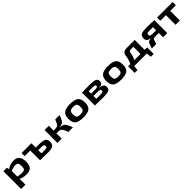

<svg xmlns="http://www.w3.org/2000/svg" viewBox="696 -2777 5233 5233"><g transform="rotate(-45 3312.5 -160.0)"><path d="M481 -507Q702 -507 702 -243Q702 -99 644.5 -43Q587 13 461 13Q329 13 240 -40Q245 24 244 73V188H78V-495H213L227 -422Q272 -459 341.5 -483Q411 -507 481 -507ZM406 -103Q477 -103 504 -129.5Q531 -156 531 -242Q531 -326 506 -354.5Q481 -383 418 -383Q351 -383 244 -343V-123Q259 -121 285 -116.5Q311 -112 326 -109.5Q341 -107 363.5 -105Q386 -103 406 -103Z M1157 -327H1268Q1429 -327 1488.5 -292Q1548 -257 1548 -161Q1548 -66 1490 -30Q1432 6 1295 6Q1106 6 999 0H996V-376H779V-495H1157ZM1157 -105H1268Q1334 -105 1357 -117Q1380 -129 1380 -167Q1380 -204 1357.5 -216.5Q1335 -229 1268 -229H1157Z M2012 -260V-255Q2053 -251 2076 -246.5Q2099 -242 2123.5 -230.5Q2148 -219 2161.5 -205Q2175 -191 2193.5 -160.5Q2212 -130 2226.5 -95Q2241 -60 2264 0H2090Q2061 -72 2044.5 -107.5Q2028 -143 2006.5 -166.5Q1985 -190 1964.5 -195.5Q1944 -201 1906 -201H1825Q1830 -176 1830 -160V0H1665V-495H1830V-372Q1830 -340 1823 -311H1883Q1965 -311 1997.5 -343Q2030 -375 2075 -495H2244Q2222 -439 2210 -410Q2198 -381 2181 -351Q2164 -321 2152 -309Q2140 -297 2117.5 -285Q2095 -273 2072.5 -268.5Q2050 -264 2012 -260Z M2978 -247Q2978 -105 2906 -46.5Q2834 12 2659 12Q2484 12 2411.5 -46.5Q2339 -105 2339 -247Q2339 -390 2411.5 -449Q2484 -508 2659 -508Q2834 -508 2906 -449Q2978 -390 2978 -247ZM2659 -391Q2573 -391 2543.5 -362Q2514 -333 2514 -247Q2514 -162 2544 -133.5Q2574 -105 2659 -105Q2743 -105 2773.5 -134Q2804 -163 2804 -247Q2804 -333 2773.5 -362Q2743 -391 2659 -391Z M3536 -257V-253Q3623 -248 3661 -216Q3699 -184 3699 -123Q3699 -47 3639 -19.5Q3579 8 3435 8Q3227 8 3108 2V-494Q3214 -500 3399 -500Q3555 -500 3615 -473Q3675 -446 3675 -369Q3675 -316 3642 -288.5Q3609 -261 3536 -257ZM3519 -348Q3519 -374 3491.5 -383.5Q3464 -393 3391 -393H3264V-300H3403Q3469 -300 3494 -310Q3519 -320 3519 -348ZM3264 -101H3408Q3479 -101 3505.5 -112Q3532 -123 3532 -156Q3532 -187 3504 -198.5Q3476 -210 3403 -210H3264Z M4438 -247Q4438 -105 4366 -46.5Q4294 12 4119 12Q3944 12 3871.5 -46.5Q3799 -105 3799 -247Q3799 -390 3871.5 -449Q3944 -508 4119 -508Q4294 -508 4366 -449Q4438 -390 4438 -247ZM4119 -391Q4033 -391 4003.5 -362Q3974 -333 3974 -247Q3974 -162 4004 -133.5Q4034 -105 4119 -105Q4203 -105 4233.5 -134Q4264 -163 4264 -247Q4264 -333 4233.5 -362Q4203 -391 4119 -391Z M5235 -113V140H5126L5112 0H4626L4612 140H4503V-113H4591Q4646 -224 4665 -374Q4680 -495 4839 -495H5139V-113ZM4982 -113V-388H4882Q4817 -388 4813 -344Q4792 -198 4743 -113Z M5600 -506Q5808 -506 5899 -498V0H5737V-165H5605Q5530 -165 5519 -133L5474 0H5303L5357 -154Q5376 -204 5480 -211V-215Q5338 -236 5338 -349Q5338 -439 5392.5 -472.5Q5447 -506 5600 -506ZM5737 -268V-389H5604Q5540 -389 5520 -378Q5500 -367 5500 -334Q5500 -295 5520.5 -281.5Q5541 -268 5605 -268Z M6601 -371H6384V0H6218V-371H6001V-495H6601Z"/></g></svg>

Font: Exo 2 Expanded
Style: Bold
Weight: 700
Width: 7
Designer: Natanael Gama
Version: Version 1.001;PS 001.001;hotconv 1.0.70;makeotf.lib2.5.58329